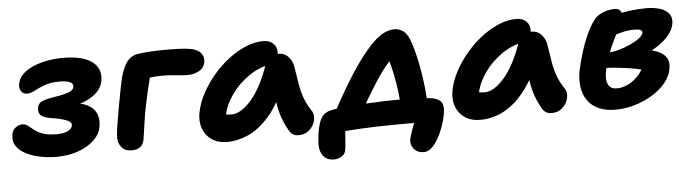

<svg xmlns="http://www.w3.org/2000/svg" viewBox="-45 -706 3736 1044"><g transform="rotate(-5 1823.5 -184.5)"><path d="M239.4 9.6Q196.4 9.6 153.3 1.1Q110.2 -7.4 75.4 -24.7Q40.6 -42 22.6 -69Q4.6 -96 11 -133.6Q15 -156.4 32.6 -169.5Q50.2 -182.6 68.4 -182.6Q86.6 -182.6 99.8 -172.2Q113 -161.8 130.1 -147.8Q147.2 -133.8 175.9 -123.4Q204.6 -113 252.8 -113Q291.2 -113 313.6 -124.8Q336 -136.6 337.6 -154Q339.2 -165.8 327.4 -174.5Q315.6 -183.2 291.8 -190.1Q268 -197 231.6 -202.6Q189 -209 173.3 -223.6Q157.6 -238.2 163.2 -267.4Q167.2 -289.6 189.6 -299.3Q212 -309 258.6 -316.2Q310 -324 335.8 -334.3Q361.6 -344.6 364 -361.2Q366.4 -380.8 346.1 -388.9Q325.8 -397 292.2 -397Q243 -397 209.3 -384.5Q175.6 -372 152.7 -359.4Q129.8 -346.8 111.2 -346.8Q88.2 -346.8 77.8 -363.8Q67.4 -380.8 71.4 -402.2Q77 -434.6 101.5 -457.4Q126 -480.2 161.9 -494.8Q197.8 -509.4 239.1 -516.5Q280.4 -523.6 320.4 -523.6Q426.4 -523.6 478 -486.3Q529.6 -449 518.4 -381.8Q513.6 -350 489.9 -324.2Q466.2 -298.4 427.8 -280.9Q389.4 -263.4 338.8 -254.6L338.6 -274Q393 -272.4 428.4 -255.8Q463.8 -239.2 478.9 -208.9Q494 -178.6 486.8 -135.2Q480.4 -94.2 446.4 -61.4Q412.4 -28.6 358.7 -9.5Q305 9.6 239.4 9.6Z M650.4 10Q612.2 10 592.8 -15.8Q573.4 -41.6 577.2 -77.6Q578.2 -95.2 582.5 -123Q586.8 -150.8 592.3 -184.2Q597.8 -217.6 604.2 -250.7Q610.6 -283.8 615.9 -312.4Q621.2 -341 625.2 -360Q637.4 -422.6 661 -462.4Q684.6 -502.2 729 -509.6Q761.8 -514.6 803.5 -516.7Q845.2 -518.8 888.8 -518.8Q920.2 -518.8 952.7 -517.7Q985.2 -516.6 1012.6 -512Q1040 -507.4 1056.2 -497Q1075 -485.2 1081.5 -467.8Q1088 -450.4 1084.4 -432Q1078.2 -400.8 1050.1 -386.2Q1022 -371.6 991.2 -371.6Q970.2 -371.6 949.1 -373.5Q928 -375.4 904.2 -377.7Q880.4 -380 850.6 -380Q810.6 -380 778.8 -374.9Q747 -369.8 710.6 -361.8L795.4 -420Q787.4 -394.8 779.7 -364.3Q772 -333.8 763.8 -299.3Q755.6 -264.8 748 -226Q739.6 -185.2 734.3 -149.2Q729 -113.2 725.2 -85.5Q721.4 -57.8 718.8 -42.8Q713.6 -15.6 696.4 -2.8Q679.2 10 650.4 10Z M1173.4 10Q1121.6 10 1087.4 -13.5Q1053.2 -37 1039.4 -76.4Q1025.6 -115.8 1034.8 -163Q1044.6 -214 1072.1 -265.5Q1099.6 -317 1138.5 -362.7Q1177.4 -408.4 1223.6 -443.8Q1269.8 -479.2 1318.6 -499.4Q1367.4 -519.6 1413.6 -519.6Q1450.8 -519.6 1472 -495.9Q1493.2 -472.2 1483.8 -428Q1481 -412.2 1470.1 -403Q1459.2 -393.8 1444.6 -391Q1379 -380.2 1322.5 -341Q1266 -301.8 1227.2 -247.5Q1188.4 -193.2 1176.2 -134.2Q1173.2 -116.6 1172.8 -102.1Q1172.4 -87.6 1176.4 -65.6L1128 -168.2Q1149 -149.8 1166.1 -143.5Q1183.2 -137.2 1208 -137.2Q1259.2 -137.2 1316.2 -202.4Q1373.2 -267.6 1416.4 -393Q1425 -417.2 1446.1 -430.4Q1467.2 -443.6 1489.4 -443.6Q1524.6 -443.6 1545.7 -418.8Q1566.8 -394 1570.8 -363.2Q1578.8 -315.2 1584.9 -274.9Q1591 -234.6 1603.8 -197.3Q1616.6 -160 1643.4 -119.8Q1654 -105.2 1653.5 -84Q1653 -62.8 1642 -41.8Q1631 -20.8 1610.7 -6.9Q1590.4 7 1561.4 7Q1543.6 7 1531.3 -0.5Q1519 -8 1511.6 -20.4Q1497.4 -45 1486.4 -69.9Q1475.4 -94.8 1467.5 -123.6Q1459.6 -152.4 1454.6 -189.2Q1449.6 -226 1446.6 -273.6L1501.2 -278.2Q1456 -166.4 1399.9 -103.6Q1343.8 -40.8 1285.2 -15.4Q1226.6 10 1173.4 10Z M1767 -94Q1774 -107.4 1790.6 -138.2Q1807.2 -169 1830.7 -209.3Q1854.2 -249.6 1880.2 -290.9Q1906.2 -332.2 1932 -367.2Q1977.6 -428.4 2011.8 -461.8Q2046 -495.2 2074.7 -508.4Q2103.4 -521.6 2130.8 -521.6Q2157.4 -521.6 2180.8 -503.1Q2204.2 -484.6 2220.8 -430.4Q2229.6 -402.6 2238.6 -364.4Q2247.6 -326.2 2255.2 -281.7Q2262.8 -237.2 2267.8 -191.1Q2272.8 -145 2273.8 -102L2128.8 -80.6Q2128.6 -128.6 2121.9 -179.4Q2115.2 -230.2 2105.9 -276.1Q2096.6 -322 2086.5 -355.9Q2076.4 -389.8 2068.6 -403.8L2137.4 -396Q2106.2 -373.2 2074.5 -335.5Q2042.8 -297.8 2005 -239.4Q1980.6 -200.6 1958.7 -164.1Q1936.8 -127.6 1920.6 -98Q1904.4 -68.4 1894.6 -49.6ZM2232.2 157.8Q2196.6 157.8 2177.3 134Q2158 110.2 2164.2 80.4Q2167.8 64 2176.1 40.5Q2184.4 17 2193.4 -7.8Q2202.4 -32.6 2206.2 -54L2287.2 -1.6Q2272.4 -2 2243.7 -3.3Q2215 -4.6 2166.2 -4.6Q2124.2 -4.6 2076.4 -4.1Q2028.6 -3.6 1979.8 -2.2Q1931 -0.8 1886.2 1.7Q1841.4 4.2 1803.5 7.7Q1765.6 11.2 1740.6 16.2L1821.6 -46.6Q1819.4 -35.8 1817.5 -14.9Q1815.6 6 1813.8 29.6Q1812 53.2 1810.4 74.6Q1808.8 96 1806.4 108.8Q1803.2 131 1784 143.1Q1764.8 155.2 1741.8 155.2Q1702.8 155.2 1683.3 129.8Q1663.8 104.4 1664.4 67.2Q1665 47.4 1667.4 25.5Q1669.8 3.6 1673.6 -15.8Q1678.2 -37.8 1685.7 -58.2Q1693.2 -78.6 1708.4 -93.2Q1723.6 -107.8 1750 -113.2Q1777.2 -118.8 1820.9 -123.4Q1864.6 -128 1918.1 -131.3Q1971.6 -134.6 2027.8 -136.4Q2084 -138.2 2136 -138.2Q2153 -138.2 2177.4 -137.8Q2201.8 -137.4 2229.9 -136.1Q2258 -134.8 2284.6 -131.8Q2330.8 -128 2348.8 -107Q2366.8 -86 2357 -34.4Q2350.6 -1.2 2338.3 32.4Q2326 66 2309.5 94.6Q2293 123.2 2273.3 140.5Q2253.6 157.8 2232.2 157.8Z M2554.4 10Q2502.6 10 2468.4 -13.5Q2434.2 -37 2420.4 -76.4Q2406.6 -115.8 2415.8 -163Q2425.6 -214 2453.1 -265.5Q2480.6 -317 2519.5 -362.7Q2558.4 -408.4 2604.6 -443.8Q2650.8 -479.2 2699.6 -499.4Q2748.4 -519.6 2794.6 -519.6Q2831.8 -519.6 2853 -495.9Q2874.2 -472.2 2864.8 -428Q2862 -412.2 2851.1 -403Q2840.2 -393.8 2825.6 -391Q2760 -380.2 2703.5 -341Q2647 -301.8 2608.2 -247.5Q2569.4 -193.2 2557.2 -134.2Q2554.2 -116.6 2553.8 -102.1Q2553.4 -87.6 2557.4 -65.6L2509 -168.2Q2530 -149.8 2547.1 -143.5Q2564.2 -137.2 2589 -137.2Q2640.2 -137.2 2697.2 -202.4Q2754.2 -267.6 2797.4 -393Q2806 -417.2 2827.1 -430.4Q2848.2 -443.6 2870.4 -443.6Q2905.6 -443.6 2926.7 -418.8Q2947.8 -394 2951.8 -363.2Q2959.8 -315.2 2965.9 -274.9Q2972 -234.6 2984.8 -197.3Q2997.6 -160 3024.4 -119.8Q3035 -105.2 3034.5 -84Q3034 -62.8 3023 -41.8Q3012 -20.8 2991.7 -6.9Q2971.4 7 2942.4 7Q2924.6 7 2912.3 -0.5Q2900 -8 2892.6 -20.4Q2878.4 -45 2867.4 -69.9Q2856.4 -94.8 2848.5 -123.6Q2840.6 -152.4 2835.6 -189.2Q2830.6 -226 2827.6 -273.6L2882.2 -278.2Q2848.6 -194 2808.2 -138.3Q2767.8 -82.6 2724.6 -50Q2681.4 -17.4 2638.1 -3.7Q2594.8 10 2554.4 10Z M3289.6 19Q3236.2 19 3198.4 1.8Q3160.6 -15.4 3138.6 -46.7Q3116.6 -78 3110.5 -119.7Q3104.4 -161.4 3113.8 -211.4Q3122 -249.8 3137.2 -300.7Q3152.4 -351.6 3174.1 -400.4Q3195.8 -449.2 3221.6 -481.6Q3238.2 -502.6 3270.1 -514.9Q3302 -527.2 3332.2 -527.2Q3352.6 -527.2 3363.2 -514.5Q3373.8 -501.8 3368.6 -474.4Q3364.8 -456.4 3350.9 -429.7Q3337 -403 3318.9 -367.7Q3300.8 -332.4 3283.9 -288.8Q3267 -245.2 3256.4 -193.2Q3248 -152.6 3259.1 -124.3Q3270.2 -96 3307.8 -96Q3337.4 -96 3366.4 -109.6Q3395.4 -123.2 3419.3 -147.2Q3443.2 -171.2 3457 -201.4L3464.2 -181Q3450.6 -186.4 3424.3 -192Q3398 -197.6 3366.3 -201.9Q3334.6 -206.2 3303.6 -208.9Q3272.6 -211.6 3249.4 -211L3274.4 -293.6Q3304 -294.4 3337 -303.7Q3370 -313 3399.8 -326.7Q3429.6 -340.4 3449.5 -355.9Q3469.4 -371.4 3471.8 -384.6Q3474 -394.8 3463.3 -400.3Q3452.6 -405.8 3431.2 -405.8Q3394.4 -405.8 3361.9 -397.4Q3329.4 -389 3302.5 -379.2Q3275.6 -369.4 3253.4 -366.2Q3233.2 -365.2 3221.5 -377.3Q3209.8 -389.4 3214.2 -411.2Q3218.8 -435.8 3242.4 -454.6Q3266 -473.4 3296.8 -482.6Q3356.2 -503.2 3408.3 -509.7Q3460.4 -516.2 3504 -516.2Q3547.6 -516.2 3580.1 -505.6Q3612.6 -495 3628.7 -472.6Q3644.8 -450.2 3637.6 -415.8Q3631.4 -386.8 3608.2 -358.1Q3585 -329.4 3545.9 -303.8Q3506.8 -278.2 3455.1 -258.2Q3403.4 -238.2 3340 -226.6L3376.4 -296.8Q3423.4 -297.2 3466.2 -293Q3509 -288.8 3542.2 -276.1Q3575.4 -263.4 3592 -239.7Q3608.6 -216 3601.4 -177.4Q3595 -137.4 3566.1 -102.1Q3537.2 -66.8 3493.1 -39.6Q3449 -12.4 3396.5 3.3Q3344 19 3289.6 19Z"/></g></svg>

Font: Shantell Sans Light
Style: Italic
Weight: 300
Italic angle: -11°
Designer: Stephen Nixon, Anya Danilova, Shantell Martin
Foundry: Arrow Type
Version: Version 1.008;[ac192a2d6]